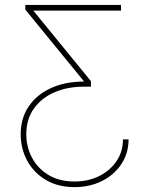

<svg xmlns="http://www.w3.org/2000/svg" viewBox="-20 -559 604 770"><path d="M278.8 191.4Q212.4 191.4 163.8 162.6Q115.2 133.8 89.1 85.4Q63 37.1 63 -20.5Q63 -85.4 95.5 -132.8Q127.9 -180.2 185.1 -206.1Q242.2 -231.9 316.9 -231.9V-232.4L81.5 -520.5V-539.1H465.3V-516.6H113.8V-516.1L344.7 -233.4V-211.4H316.4Q250 -211.4 198 -188.7Q146 -166 115.7 -123.3Q85.4 -80.6 85.4 -20.5Q85.4 29.8 108.2 73Q130.9 116.2 174.3 142.6Q217.8 168.9 278.8 168.9Q334 168.9 377.9 147Q421.9 125 447.5 86.9Q473.1 48.8 473.1 0H495.6Q495.6 55.2 467 98.6Q438.5 142.1 389.4 166.7Q340.3 191.4 278.8 191.4Z"/></svg>

Font: Inter 18pt Thin
Style: Regular
Weight: 250
Designer: Rasmus Andersson
Foundry: rsms
Version: Version 4.001;git-66647c0bb